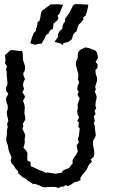

<svg xmlns="http://www.w3.org/2000/svg" viewBox="-20 -910 560 944"><path d="M269 14 250 9H223L199 11L188 9L174 2L152 -6L143 -5L125 -17L115 -22L110 -30L90 -39L84 -46L71 -56L68 -69L58 -79L45 -99L36 -109L32 -121L37 -137L30 -152L22 -173L19 -194L13 -210L10 -226L14 -248V-270L18 -285L15 -302L21 -316L18 -330L15 -343L13 -359L18 -374V-392L13 -402L9 -426L14 -436L21 -448L10 -463L9 -476L17 -497L16 -507L15 -525L13 -540V-557L9 -570L15 -582L4 -601L7 -611L5 -640L15 -648L30 -662L39 -664L70 -660H89L92 -646L93 -615L101 -592L103 -583L102 -564L94 -549L96 -537L103 -521L96 -508L93 -491L98 -473L90 -455L100 -442L103 -432L93 -415L100 -395L102 -380L101 -371L100 -353L104 -334V-321L92 -301L95 -289L90 -278L104 -247L101 -224L102 -211L99 -195L95 -184L110 -168L115 -156L114 -134L115 -120L130 -114L131 -93L150 -85L162 -79L175 -73L193 -67L207 -60L211 -62L254 -56L259 -57L284 -61L289 -71L306 -79L320 -84L328 -96L337 -106V-123L345 -136L356 -152L363 -167L360 -176L357 -195L368 -211L363 -225L368 -243L372 -278L365 -286L368 -307L360 -315L369 -333L361 -348L360 -367L363 -382L361 -393L367 -413L372 -425L361 -444L367 -459L359 -471L362 -487L369 -505L363 -521L365 -536V-547L359 -567L358 -574L353 -589L354 -607L362 -625L363 -649L371 -662L378 -667L399 -677L415 -674L430 -669L448 -662L457 -652L462 -626L450 -606L460 -594L459 -575L449 -566L451 -545L457 -529V-512L453 -500L448 -484L451 -469L446 -461L455 -437L454 -422L451 -412L449 -391L453 -377L445 -365L450 -350L441 -337L446 -315L441 -305L447 -288V-276L451 -244L445 -230L438 -219L437 -198L440 -184L442 -175L444 -155L441 -140L425 -125L432 -117L416 -98L410 -85L405 -74L394 -61L386 -52L374 -33L377 -26L363 -18L346 -14L327 -1L316 5L301 0L295 7L279 8ZM289 -688 279 -696 248 -704 266 -730 265 -742 272 -755 287 -770 288 -784 294 -798 300 -803V-817L308 -829L320 -845L339 -883L350 -890L382 -889L393 -888H402L414 -887L413 -877L410 -865L407 -850L404 -843L401 -834L388 -823L391 -816L380 -801L368 -790L361 -774L357 -757L346 -748L339 -738L336 -727L334 -718L328 -713L315 -703L304 -701L292 -698ZM152 -690 129 -697 133 -712 138 -728 146 -748 157 -759V-767L163 -785L165 -801L175 -809L179 -828L181 -842L186 -857L199 -866L208 -873L218 -880L228 -888L261 -889H268L290 -886L286 -877L282 -867L278 -858L273 -844L263 -833L267 -820L260 -808L242 -793L243 -788L240 -769L225 -759L218 -745L207 -738L195 -714L185 -696L169 -694Z"/></svg>

Font: Winky Rough Light
Style: Regular
Weight: 300
Designer: Simon Atzbach
Foundry: typofactur
Version: Version 1.206; ttfautohint (v1.8.4.7-5d5b)